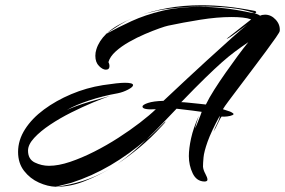

<svg xmlns="http://www.w3.org/2000/svg" viewBox="-20 -670 1088 733"><path d="M193 43Q162 42 128.5 27Q95 12 72 -17.5Q49 -47 49 -90Q49 -135 75.5 -176.5Q102 -218 148 -252Q194 -286 252 -310.5Q310 -335 373 -345Q432 -354 457 -354Q488 -354 488 -345Q488 -338 469 -328Q450 -318 430 -314Q374 -304 322 -287Q270 -270 235 -250Q255 -259 274 -266Q293 -273 322 -281.5Q351 -290 401 -304Q374 -295 334.5 -278.5Q295 -262 252 -240.5Q209 -219 171.5 -194Q134 -169 110.5 -143.5Q87 -118 87 -95Q87 -62 113 -49.5Q139 -37 167 -37Q203 -37 247.5 -52Q292 -67 339.5 -91Q387 -115 432 -144Q477 -173 514 -201.5Q551 -230 575 -253Q524 -250 524 -263Q524 -270 545 -277Q566 -284 604 -285Q705 -380 768.5 -438Q832 -496 868.5 -528.5Q905 -561 924 -576Q917 -571 899.5 -558Q882 -545 866 -533.5Q850 -522 845 -522L939 -596Q925 -601 906 -603Q887 -605 864 -605Q809 -605 743.5 -594.5Q678 -584 622 -572Q612 -570 588 -561.5Q564 -553 533.5 -540Q503 -527 473 -510Q443 -493 421.5 -473.5Q400 -454 394 -433Q398 -425 398 -418Q398 -404 384 -404Q372 -404 358 -418Q344 -432 344 -457Q344 -470 348 -482Q358 -514 386 -541L382 -539L388 -543L386 -541Q431 -566 482.5 -589.5Q534 -613 598 -628.5Q662 -644 743 -644Q787 -644 836 -638.5Q885 -633 940 -621Q944 -620 946.5 -620Q949 -620 951 -620Q913 -634 861.5 -639.5Q810 -645 757 -645Q706 -645 659 -640.5Q612 -636 579 -629Q562 -625 543 -620Q524 -615 504 -607Q558 -628 619 -639Q680 -650 749 -650Q843 -650 949 -629Q957 -628 958 -624Q959 -620 951 -620Q957 -618 963 -615.5Q969 -613 973 -610Q981 -614 992 -614Q1015 -614 1032.5 -595Q1050 -576 1048 -552Q1048 -548 1033.5 -527Q1019 -506 996 -475Q973 -444 947 -409.5Q921 -375 896.5 -342.5Q872 -310 854 -286Q836 -262 831 -253Q852 -246 857 -244.5Q862 -243 869 -238Q875 -234 867.5 -230.5Q860 -227 847.5 -225.5Q835 -224 826 -225Q822 -221 812.5 -200.5Q803 -180 795 -167Q800 -181 809.5 -199.5Q819 -218 819 -228Q786 -167 772.5 -129Q759 -91 757 -69Q755 -47 755 -34Q756 -21 764 -6.5Q772 8 772 16Q772 23 760 23Q730 22 715.5 -8.5Q701 -39 701 -74Q701 -103 709.5 -142Q718 -181 739 -228Q736 -219 730.5 -201.5Q725 -184 724 -179Q728 -186 734 -201Q740 -216 745 -229Q750 -242 750 -243Q743 -244 713 -248Q683 -252 654 -255Q629 -229 600 -198.5Q571 -168 538 -137Q557 -153 574.5 -170Q592 -187 609 -204Q611 -206 612 -206Q613 -206 608.5 -200.5Q604 -195 599 -190Q556 -143 512.5 -107Q469 -71 428 -44Q457 -64 485 -88Q513 -112 538 -137Q473 -81 401.5 -39Q330 3 252 28Q238 32 216.5 37Q195 42 193 43ZM388 -543Q408 -561 433 -575Q458 -589 485 -600Q461 -590 439.5 -576.5Q418 -563 397 -549ZM766 -271Q778 -296 798 -327.5Q818 -359 841.5 -392.5Q865 -426 887.5 -456.5Q910 -487 928 -509Q900 -490 876.5 -472.5Q853 -455 826.5 -431.5Q800 -408 763 -372Q726 -336 672 -280Q680 -280 699.5 -278Q719 -276 738.5 -274Q758 -272 766 -271ZM740 -229Q740 -230 741 -231Q742 -233 742 -233Q742 -233 741 -231Q740 -230 740 -229ZM407 -31Q407 -31 407 -31Q407 -31 408 -32L428 -44Q425 -42 418 -38Q411 -34 408 -32ZM195 43Q243 37 295 21Q347 5 400 -26Q351 3 299.5 23Q248 43 195 43Z"/></svg>

Font: Smooch
Style: Regular
Weight: 400
Designer: Robert E. Leuschke
Foundry: Robert E. Leuschke
Version: Version 1.010; ttfautohint (v1.8.3)